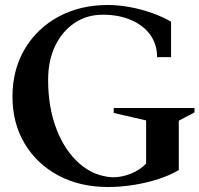

<svg xmlns="http://www.w3.org/2000/svg" viewBox="-20 -735 800 770"><path d="M413 15Q301 15 214.5 -31Q128 -77 79 -159Q30 -241 30 -347Q30 -455 79 -538Q128 -621 214.5 -668Q301 -715 413 -715Q455 -715 501 -706.5Q547 -698 590.5 -682.5Q634 -667 666 -648V-506H610Q610 -556 583.5 -594Q557 -632 507.5 -654Q458 -676 392 -676Q328 -676 278.5 -642.5Q229 -609 201 -550.5Q173 -492 173 -415Q173 -305 206 -218.5Q239 -132 297.5 -80Q356 -28 432 -24Q469 -24 505 -38.5Q541 -53 566 -79V-252L436 -282V-302H760V-284L697 -251V-53Q664 -33 617 -17.5Q570 -2 517 6.5Q464 15 413 15Z"/></svg>

Font: Wittgenstein Semibold
Style: Regular
Weight: 600
Designer: Jörg Drees
Foundry: Jörg Drees
Version: Version 1.303; ttfautohint (v1.8.4.7-5d5b)